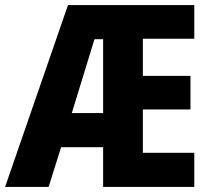

<svg xmlns="http://www.w3.org/2000/svg" viewBox="-23 -734 828 754"><path d="M740 0H382V-156H217L168 0H-3L244 -714H740V-582H538V-436H725V-304H538V-134H740ZM259 -290H382V-580H348Z"/></svg>

Font: Noto Sans Armenian Condensed ExtraBold
Style: Regular
Weight: 800
Width: 3
Designer: Monotype Design Team
Foundry: Monotype Imaging Inc.
Version: Version 2.008; ttfautohint (v1.8.4.7-5d5b)